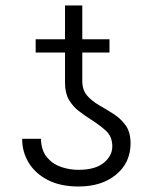

<svg xmlns="http://www.w3.org/2000/svg" viewBox="-20 -672 556 702"><path d="M390.6 -136Q390.6 -173.3 366.7 -194.6Q342.7 -215.9 312.9 -234.7Q289.8 -249.3 267.9 -266.2Q246.1 -283 231.9 -307.5Q217.7 -332 217.7 -369.7V-479.8H110.4V-528.4H217.7V-652H280.9V-528.4H380.3V-479.8H280.9V-375.4Q280.9 -342.7 298.7 -322.4Q316.4 -302.2 342.7 -287.1Q369 -272 395.2 -255.3Q421.5 -238.6 439.5 -213.6Q457.4 -188.6 457.4 -147.4Q457 -76.7 404.3 -33.4Q351.6 9.9 267.4 9.9Q200.3 9.9 154.1 -14.2Q108 -38.4 84.3 -78.1Q60.7 -117.9 61.1 -164.4H129.6Q131 -121.4 152 -96.6Q172.9 -71.7 203.8 -61.4Q234.7 -51.1 265.6 -51.1Q327.1 -50.8 358.7 -76.2Q390.3 -101.6 390.6 -136Z"/></svg>

Font: Inter UI Extra Light
Style: Regular
Weight: 200
Designer: Rasmus Andersson
Foundry: rsms
Version: 3.2;8d6f07862